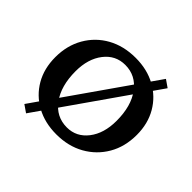

<svg xmlns="http://www.w3.org/2000/svg" viewBox="-141 -685 886 886"><g transform="rotate(45 302.0 -241.5)"><path d="M297 13Q222 13 164.5 -18.5Q107 -50 74.5 -106Q42 -162 42 -236Q42 -312 76 -371Q110 -430 169.5 -463Q229 -496 307 -496Q382 -496 439.5 -464.5Q497 -433 529.5 -377Q562 -321 562 -248Q562 -171 528 -112.5Q494 -54 434.5 -20.5Q375 13 297 13ZM309 -44Q371 -44 410.5 -95Q450 -146 450 -228Q450 -324 407.5 -381.5Q365 -439 296 -439Q233 -439 193.5 -388Q154 -337 154 -256Q154 -160 196.5 -102Q239 -44 309 -44ZM130 43 94 18 474 -526 510 -501Z"/></g></svg>

Font: Platypi
Style: Regular
Weight: 400
Designer: David Sargent
Foundry: Bolt Cutter Type
Version: Version 1.200; ttfautohint (v1.8.4.7-5d5b)